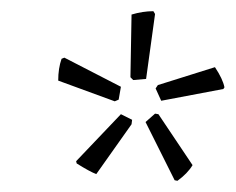

<svg xmlns="http://www.w3.org/2000/svg" viewBox="-20 -744 421 343"><path d="M254 -724 257 -719 241 -603 218 -601 213 -606 215 -718Q235 -724 254 -724ZM95 -641 196 -589 192 -566 185 -563 84 -600Q84 -622 90 -639ZM364 -624Q378 -603 381 -588L379 -585L268 -564L258 -586L262 -592ZM257 -541 263 -540 324 -449Q315 -434 297 -421L292 -422L240 -526ZM196 -540 216 -530 215 -522 152 -433Q141 -437 117 -452L116 -456Z"/></svg>

Font: Alegreya Sans Light
Style: Italic
Weight: 300
Italic angle: -7°
Designer: Juan Pablo del Peral
Foundry: Huerta Tipografica
Version: Version 2.007